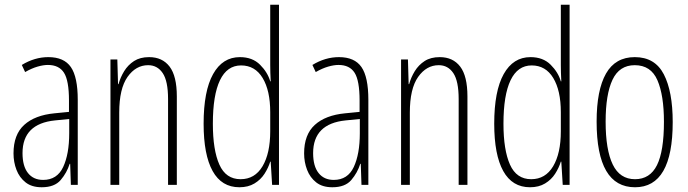

<svg xmlns="http://www.w3.org/2000/svg" viewBox="-20 -780 2904 810"><path d="M184 -539Q250 -539 279 -497Q308 -455 308 -359V0H279L276 -89H274Q262 -51 236 -20.5Q210 10 156 10Q114 10 88 -10.5Q62 -31 49.5 -63.5Q37 -96 37 -133Q37 -212 82 -253Q127 -294 210 -302L271 -308V-356Q271 -440 250 -473Q229 -506 182 -506Q163 -506 138.5 -499Q114 -492 86 -476L72 -506Q126 -539 184 -539ZM212 -272Q75 -258 75 -134Q75 -79 98 -50Q121 -21 162 -21Q221 -21 246.5 -75.5Q272 -130 272 -218V-278Z M609 -539Q665 -539 695.5 -499Q726 -459 726 -373V0H689V-362Q689 -438 666.5 -471.5Q644 -505 605 -505Q553 -505 518 -455.5Q483 -406 483 -305V0H446V-529H475L478 -425H480Q488 -454 504 -480Q520 -506 545.5 -522.5Q571 -539 609 -539Z M990 10Q915 10 877 -58.5Q839 -127 839 -258Q839 -396 879 -467.5Q919 -539 992 -539Q1045 -539 1077 -507Q1109 -475 1120 -437H1122Q1121 -456 1120.5 -473Q1120 -490 1120 -506V-760H1157V0H1128L1122 -98H1120Q1112 -72 1096 -47Q1080 -22 1053.5 -6Q1027 10 990 10ZM995 -24Q1055 -24 1087.5 -78.5Q1120 -133 1120 -226V-307Q1120 -398 1088 -451Q1056 -504 997 -504Q938 -504 908 -441.5Q878 -379 878 -258Q878 -147 905.5 -85.5Q933 -24 995 -24Z M1410 -539Q1476 -539 1505 -497Q1534 -455 1534 -359V0H1505L1502 -89H1500Q1488 -51 1462 -20.5Q1436 10 1382 10Q1340 10 1314 -10.5Q1288 -31 1275.5 -63.5Q1263 -96 1263 -133Q1263 -212 1308 -253Q1353 -294 1436 -302L1497 -308V-356Q1497 -440 1476 -473Q1455 -506 1408 -506Q1389 -506 1364.5 -499Q1340 -492 1312 -476L1298 -506Q1352 -539 1410 -539ZM1438 -272Q1301 -258 1301 -134Q1301 -79 1324 -50Q1347 -21 1388 -21Q1447 -21 1472.5 -75.5Q1498 -130 1498 -218V-278Z M1835 -539Q1891 -539 1921.5 -499Q1952 -459 1952 -373V0H1915V-362Q1915 -438 1892.5 -471.5Q1870 -505 1831 -505Q1779 -505 1744 -455.5Q1709 -406 1709 -305V0H1672V-529H1701L1704 -425H1706Q1714 -454 1730 -480Q1746 -506 1771.5 -522.5Q1797 -539 1835 -539Z M2216 10Q2141 10 2103 -58.5Q2065 -127 2065 -258Q2065 -396 2105 -467.5Q2145 -539 2218 -539Q2271 -539 2303 -507Q2335 -475 2346 -437H2348Q2347 -456 2346.5 -473Q2346 -490 2346 -506V-760H2383V0H2354L2348 -98H2346Q2338 -72 2322 -47Q2306 -22 2279.5 -6Q2253 10 2216 10ZM2221 -24Q2281 -24 2313.5 -78.5Q2346 -133 2346 -226V-307Q2346 -398 2314 -451Q2282 -504 2223 -504Q2164 -504 2134 -441.5Q2104 -379 2104 -258Q2104 -147 2131.5 -85.5Q2159 -24 2221 -24Z M2818 -265Q2818 10 2659 10Q2497 10 2497 -267Q2497 -400 2536.5 -469.5Q2576 -539 2658 -539Q2743 -539 2780.5 -466.5Q2818 -394 2818 -265ZM2535 -267Q2535 -148 2565 -86Q2595 -24 2659 -24Q2722 -24 2751.5 -83Q2781 -142 2781 -266Q2781 -378 2753.5 -441.5Q2726 -505 2658 -505Q2593 -505 2564 -443.5Q2535 -382 2535 -267Z"/></svg>

Font: Noto Sans Khmer UI ExtraCondensed ExtraLight
Style: Regular
Weight: 200
Width: 2
Designer: Danh Hong and the Monotype Design Team
Foundry: Monotype Imaging Inc.
Version: Version 2.002; ttfautohint (v1.8.4.7-5d5b)